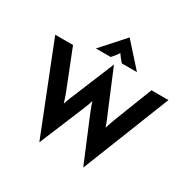

<svg xmlns="http://www.w3.org/2000/svg" viewBox="-188 -1029 1223 1232"><g transform="rotate(30 423.5 -413.0)"><path d="M260.4 22.2 4.2 -625H136.1L241.7 -358.3Q249.3 -339.6 256.6 -319.1Q263.9 -298.6 272.9 -269.4Q281.9 -298.6 290.6 -319.1Q299.3 -339.6 306.9 -358.3L425.7 -645.8H427.1L547.2 -358.3Q554.9 -339.6 563.9 -319.1Q572.9 -298.6 581.9 -269.4Q591 -298.6 598.6 -319.1Q606.2 -339.6 613.2 -358.3L717.4 -625H843.1L586.8 22.2H585.4L456.9 -286.1Q449.3 -304.9 441 -325.7Q432.6 -346.5 423.6 -375.7Q414.6 -346.5 406.2 -326Q397.9 -305.6 390.3 -286.8L261.8 22.2ZM274.3 -679.2 425.7 -847.9H427.1L578.5 -679.2H466Q454.9 -691.7 445.1 -704.2Q435.4 -716.7 425 -731.9Q414.6 -716.7 405.2 -704.2Q395.8 -691.7 384 -679.2Z"/></g></svg>

Font: Afacad Flux
Style: Regular
Weight: 400
Designer: Kristian Moeller
Foundry: Dicotype
Version: Version 1.100